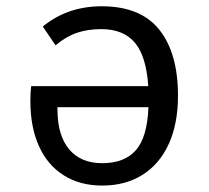

<svg xmlns="http://www.w3.org/2000/svg" viewBox="-20 -571 655 603"><path d="M539 -270.3Q539 -183.1 510.3 -119.5Q481.5 -55.9 427.9 -22.1Q374.4 11.8 301 11.8Q231.8 11.8 180.8 -20Q129.7 -51.8 102.6 -111.5Q75.4 -171.3 75.4 -253.3Q75.4 -283.1 77.9 -300.5H445.6Q439.5 -394.4 403.6 -436.9Q367.7 -479.5 297.9 -479.5Q255.4 -479.5 221.5 -467.9Q187.7 -456.4 154.4 -428.7L114.4 -487.7Q191.8 -551.3 299.5 -551.3Q421.5 -551.3 480.3 -477.7Q539 -404.1 539 -270.3ZM446.2 -234.4H160.5V-225.1Q161 -145.1 197.4 -101.8Q233.8 -58.5 301 -58.5Q370.8 -58.5 406.7 -99.2Q442.6 -140 446.2 -234.4Z"/></svg>

Font: Fira Code
Style: Regular
Weight: 400
Designer: Carrois Corporate, Edenspiekermann AG, Nikita Prokopov
Foundry: Carrois Corporate, Edenspiekermann AG, Nikita Prokopov
Version: Version 5.002